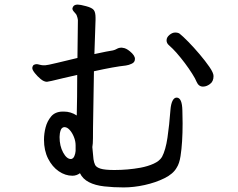

<svg xmlns="http://www.w3.org/2000/svg" viewBox="-20 -785 1040 838"><path d="M329 -29Q314 -18 296 -18Q265 -18 236.5 -37.5Q208 -57 190 -92.5Q172 -128 172 -175Q172 -202 179 -229Q186 -256 203 -276.5Q220 -297 252 -298Q255 -298 259 -298Q289 -298 315 -281Q317 -359 317 -458Q283 -450 256 -444Q191 -428 185 -428Q172 -428 157.5 -440Q143 -452 132 -466Q121 -480 121 -487.5Q121 -495 126 -501Q133 -505 139 -505Q145 -505 151 -503Q163 -500 169 -500H177Q185 -500 228.5 -510.5Q272 -521 291 -525.5Q310 -530 318 -532L320 -696Q320 -700 318 -708Q316 -716 314 -720Q310 -726 303 -733.5Q296 -741 296 -748Q296 -750 298 -754Q303 -765 319 -765Q330 -765 356 -758Q382 -751 389.5 -741Q397 -731 397 -708V-698Q393 -586 392 -549Q452 -562 473 -565Q482 -567 490.5 -572Q499 -577 511 -577Q513 -577 514.5 -576.5Q516 -576 517 -576Q530 -575 547 -561Q569 -543 569 -528Q569 -513 555 -507Q543 -501 529 -499Q480 -494 390 -474L386 -227Q386 -170 385 -159.5Q384 -149 383 -143L388 -90Q390 -76 395 -65.5Q400 -55 418.5 -49Q437 -43 479 -43Q538 -43 593 -53Q625 -59 650.5 -70.5Q676 -82 687 -100Q703 -130 711 -184.5Q719 -239 724 -306Q726 -331 733 -345Q740 -359 751 -359Q775 -359 776 -302L777 -247Q777 -162 768 -104Q763 -71 751 -53Q736 -26 697.5 -7Q659 12 611.5 22.5Q564 33 519.5 33Q475 33 435 28.5Q395 24 368 10Q341 -4 329 -29ZM912 -453Q912 -429 896 -418Q891 -414 883 -410.5Q875 -407 866 -407Q847 -407 838 -428Q833 -441 819 -463Q790 -509 750 -555Q734 -573 718 -587Q707 -596 707 -609Q707 -622 719.5 -632.5Q732 -643 744.5 -643Q757 -643 764 -638Q778 -627 802 -602.5Q826 -578 851 -548.5Q876 -519 894 -493Q912 -467 912 -453ZM240 -187Q240 -148 255.5 -119.5Q271 -91 289 -91H291Q300 -93 304.5 -103.5Q309 -114 310 -126V-151Q310 -169 302.5 -187.5Q295 -206 284 -218Q273 -230 262 -230H259Q249 -228 245 -217Q240 -203 240 -187Z"/></svg>

Font: Moon Stars Kai
Style: Bold
Weight: 700
Designer: GuiWonder
Version: Version 1.101